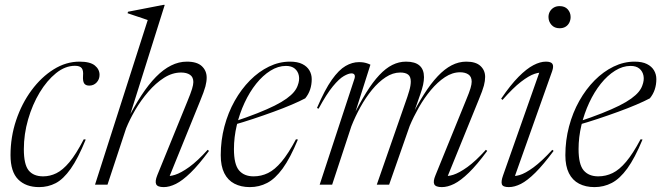

<svg xmlns="http://www.w3.org/2000/svg" viewBox="-20 -755 2704 785"><path d="M286.5 -486Q246.5 -486 209.2 -456Q172 -426 142.2 -376.8Q112.5 -327.5 95 -267Q77.5 -206.5 77.5 -145Q77.5 -82.5 97.2 -58.2Q117 -34 156.5 -34Q184.5 -34 210.5 -46.8Q236.5 -59.5 263.8 -92Q291 -124.5 322.5 -185.5L330.5 -184.5Q299 -107 269 -64.8Q239 -22.5 207.8 -6.2Q176.5 10 140 10Q85.5 10 54.2 -21.5Q23 -53 23 -120.5Q23 -195 46 -263.5Q69 -332 109 -386Q149 -440 199.5 -471.5Q250 -503 305 -503Q348.5 -503 367.8 -487.2Q387 -471.5 387 -449Q387 -430.5 375 -417.8Q363 -405 345 -405Q330 -405 324 -414.2Q318 -423.5 319.5 -445Q321.5 -467 314 -476.5Q306.5 -486 286.5 -486Z M495.5 -230 419.5 0H368.5L584 -673Q575 -676.5 561 -681Q547 -685.5 531.5 -690.8Q516 -696 501.5 -701L503.5 -707L647.5 -735H653.5L506.5 -268L497.5 -259Q528 -319 557.8 -364.5Q587.5 -410 617.8 -440.8Q648 -471.5 679.5 -487.2Q711 -503 744 -503Q785.5 -503 805.2 -484.5Q825 -466 825 -437.5Q825 -421.5 819.8 -401.5Q814.5 -381.5 798 -341.5L667 -19L656 -36.5Q671 -32.5 695.5 -40.2Q720 -48 753.8 -72.2Q787.5 -96.5 829 -142.5L834.5 -138Q792.5 -81 759.2 -48.8Q726 -16.5 699.2 -3.2Q672.5 10 649.5 10Q624 10 618.5 -1.8Q613 -13.5 623 -38.5L745.5 -339Q760 -374 765.2 -391.5Q770.5 -409 770.5 -419.5Q770.5 -440 756.8 -449.2Q743 -458.5 720.5 -458.5Q684.5 -458.5 650.5 -436.8Q616.5 -415 586.5 -380.2Q556.5 -345.5 533.2 -305.8Q510 -266 495.5 -230Z M1149 -485.5Q1117 -485.5 1085.8 -466Q1054.5 -446.5 1027.5 -412.8Q1000.5 -379 980 -335Q959.5 -291 948 -242.5Q936.5 -194 936.5 -145.5Q936.5 -83 957.2 -58.5Q978 -34 1017 -34Q1048 -34 1075.8 -47.5Q1103.5 -61 1131.2 -94Q1159 -127 1190 -185.5L1198 -184.5Q1166.5 -108.5 1135.8 -66.2Q1105 -24 1072.2 -7Q1039.5 10 1001.5 10Q965.5 10 938.5 -4Q911.5 -18 897 -47Q882.5 -76 882.5 -120.5Q882.5 -181 897.5 -237.8Q912.5 -294.5 939.5 -342.5Q966.5 -390.5 1002.2 -426.5Q1038 -462.5 1079.8 -482.8Q1121.5 -503 1165.5 -503Q1196.5 -503 1216 -493.2Q1235.5 -483.5 1245 -467.2Q1254.5 -451 1254.5 -431.5Q1254.5 -409 1248 -389.2Q1241.5 -369.5 1228 -353Q1206.5 -341.5 1172.5 -327Q1138.5 -312.5 1098 -297.8Q1057.5 -283 1015.2 -269Q973 -255 934 -244L934.5 -257Q990.5 -275.5 1032 -292Q1073.5 -308.5 1103 -323.2Q1132.5 -338 1151.8 -352Q1171 -366 1181.8 -379Q1192.5 -392 1197 -405Q1205.5 -427 1202 -445.2Q1198.5 -463.5 1185.2 -474.5Q1172 -485.5 1149 -485.5Z M1804 -19 1793 -36.5Q1808 -32.5 1832.8 -40.2Q1857.5 -48 1891.2 -72.2Q1925 -96.5 1966.5 -142.5L1972 -138Q1930 -81 1896.8 -48.8Q1863.5 -16.5 1836.8 -3.2Q1810 10 1786.5 10Q1761 10 1755.5 -1.8Q1750 -13.5 1760.5 -38.5L1885 -344.5Q1899 -378 1903.8 -394.5Q1908.5 -411 1908.5 -421Q1908.5 -441.5 1895.2 -450.5Q1882 -459.5 1861 -459.5Q1829.5 -459.5 1799.2 -439.5Q1769 -419.5 1741.8 -387Q1714.5 -354.5 1692.5 -315.8Q1670.5 -277 1655 -240L1571 0H1520.5L1645.5 -359Q1650 -372.5 1653.2 -383.8Q1656.5 -395 1658 -404.5Q1659.5 -414 1659.5 -421.5Q1659.5 -442 1648.5 -450.2Q1637.5 -458.5 1616.5 -458.5Q1586 -458.5 1556.8 -439.2Q1527.5 -420 1501.2 -388Q1475 -356 1453.5 -317Q1432 -278 1416.5 -238.5L1338 0H1287L1429.5 -434Q1432.5 -444.5 1429 -449.8Q1425.5 -455 1417 -455Q1405 -455 1385.8 -444Q1366.5 -433 1340.8 -401.8Q1315 -370.5 1282.5 -310.5L1276 -313.5Q1308 -388.5 1336.8 -429Q1365.5 -469.5 1392.8 -485.2Q1420 -501 1447.5 -501Q1457.5 -501 1465.5 -499.8Q1473.5 -498.5 1480.5 -496.2Q1487.5 -494 1494.5 -490.5L1428 -281L1420 -272Q1450 -332.5 1477.2 -376.2Q1504.5 -420 1530.8 -448Q1557 -476 1584 -489.5Q1611 -503 1640 -503Q1677 -503 1695.2 -487Q1713.5 -471 1713.5 -439.5Q1713.5 -425.5 1709.8 -408.2Q1706 -391 1698.5 -370L1666.5 -278L1657.5 -269.5Q1686 -326.5 1713.8 -370Q1741.5 -413.5 1769.5 -443.2Q1797.5 -473 1826.5 -488Q1855.5 -503 1886.5 -503Q1925.5 -503 1944.5 -485.2Q1963.5 -467.5 1963.5 -440.5Q1963.5 -424.5 1958.5 -405.2Q1953.5 -386 1937.5 -347.5Z M2036.5 -37 2191 -475.5 2203.5 -456.5Q2189 -461 2165.8 -453.2Q2142.5 -445.5 2110 -420.5Q2077.5 -395.5 2034.5 -346.5L2029 -351.5Q2067.5 -408 2100.2 -441Q2133 -474 2160.8 -488.5Q2188.5 -503 2212 -503Q2233 -503 2238.8 -493.5Q2244.5 -484 2237.5 -464L2079.5 -19L2067 -37.5Q2081 -32.5 2104.2 -39.2Q2127.5 -46 2161 -70.5Q2194.5 -95 2238 -142.5L2243.5 -138Q2201.5 -81.5 2168.8 -49Q2136 -16.5 2109.8 -3.2Q2083.5 10 2060.5 10Q2036 10 2032 -1.5Q2028 -13 2036.5 -37ZM2222.5 -685.5Q2222.5 -697.5 2228 -707.5Q2233.5 -717.5 2243.8 -723.8Q2254 -730 2268 -730Q2289.5 -730 2301.2 -716.8Q2313 -703.5 2313 -685.5Q2313 -673.5 2307.8 -662.8Q2302.5 -652 2292.5 -645.8Q2282.5 -639.5 2268 -639.5Q2247 -639.5 2234.8 -653.2Q2222.5 -667 2222.5 -685.5Z M2558 -485.5Q2526 -485.5 2494.8 -466Q2463.5 -446.5 2436.5 -412.8Q2409.5 -379 2389 -335Q2368.5 -291 2357 -242.5Q2345.5 -194 2345.5 -145.5Q2345.5 -83 2366.2 -58.5Q2387 -34 2426 -34Q2457 -34 2484.8 -47.5Q2512.5 -61 2540.2 -94Q2568 -127 2599 -185.5L2607 -184.5Q2575.5 -108.5 2544.8 -66.2Q2514 -24 2481.2 -7Q2448.5 10 2410.5 10Q2374.5 10 2347.5 -4Q2320.5 -18 2306 -47Q2291.5 -76 2291.5 -120.5Q2291.5 -181 2306.5 -237.8Q2321.5 -294.5 2348.5 -342.5Q2375.5 -390.5 2411.2 -426.5Q2447 -462.5 2488.8 -482.8Q2530.5 -503 2574.5 -503Q2605.5 -503 2625 -493.2Q2644.5 -483.5 2654 -467.2Q2663.5 -451 2663.5 -431.5Q2663.5 -409 2657 -389.2Q2650.5 -369.5 2637 -353Q2615.5 -341.5 2581.5 -327Q2547.5 -312.5 2507 -297.8Q2466.5 -283 2424.2 -269Q2382 -255 2343 -244L2343.5 -257Q2399.5 -275.5 2441 -292Q2482.5 -308.5 2512 -323.2Q2541.5 -338 2560.8 -352Q2580 -366 2590.8 -379Q2601.5 -392 2606 -405Q2614.5 -427 2611 -445.2Q2607.5 -463.5 2594.2 -474.5Q2581 -485.5 2558 -485.5Z"/></svg>

Font: Newsreader 60pt Light
Style: Italic
Weight: 300
Italic angle: -17°
Designer: Hugues Gentile
Foundry: Production Type
Version: Version 1.003